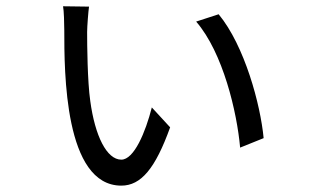

<svg xmlns="http://www.w3.org/2000/svg" viewBox="-20 -566 996 606"><path d="M261 -545.1 179 -546.2C181.8 -533 182.9 -489.3 182.9 -470.2C182.9 -340.2 182.9 19.9 362.9 19.9C425.1 19.9 470.2 -34.1 517 -164.1L459.2 -226.9C439.3 -148.8 403.1 -62.1 362.9 -62.1C316.8 -62.1 279.8 -137.1 264.9 -247.2C256 -309.3 255 -422.9 255 -464.8C255 -481.9 258.9 -532 261 -545.1ZM670.1 -521 599.1 -497.9C683.9 -399.9 728 -212 737.9 -100.1L812.1 -130C802.2 -235.8 752.1 -421.9 670.1 -521Z"/></svg>

Font: Karasuma Gothic
Style: Regular
Weight: 400
Designer: Rasmus Andersson, Ryoko Nishizuka
Foundry: Genbu
Version: Version 1.00